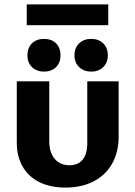

<svg xmlns="http://www.w3.org/2000/svg" viewBox="-20 -841 612 869"><path d="M276 8Q208 8 158.5 -16.5Q109 -41 82.5 -87Q56 -133 56 -194V-473H203V-202Q203 -150 228 -121.5Q253 -93 294 -93Q334 -93 354.5 -119Q375 -145 375 -193V-473H517V-223Q517 -153 487.5 -100.5Q458 -48 403.5 -20Q349 8 276 8ZM179 -517Q145 -517 124.5 -537.5Q104 -558 104 -590Q104 -624 124.5 -644.5Q145 -665 179 -665Q214 -665 234 -644.5Q254 -624 254 -590Q254 -558 234 -537.5Q214 -517 179 -517ZM393 -517Q359 -517 338 -537.5Q317 -558 317 -590Q317 -624 338 -644.5Q359 -665 393 -665Q427 -665 447.5 -644.5Q468 -624 468 -590Q468 -558 447.5 -537.5Q427 -517 393 -517ZM101 -727V-821H470V-727Z"/></svg>

Font: Ysabeau SC ExtraBold
Style: Regular
Weight: 800
Designer: Christian Thalmann (Catharsis Fonts)
Version: Version 2.001;gftools[0.9.30]; featfreeze: smcp